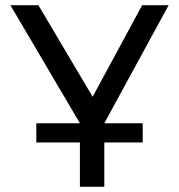

<svg xmlns="http://www.w3.org/2000/svg" viewBox="-20 -720 690 740"><path d="M120 -245H288L20 -700H128L337 -347L528 -700H630L382 -245H530V-171H382V0H288V-171H120Z"/></svg>

Font: PT Root UI Medium
Style: Regular
Weight: 500
Designer: Vitaly Kuzmin
Foundry: ParaType Ltd.
Version: Version 2.001G